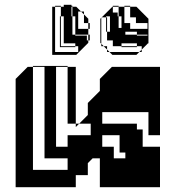

<svg xmlns="http://www.w3.org/2000/svg" viewBox="-20 -778 703 798"><path d="M213 -168V-216H165V-168ZM213 -216H165V-360H117V-72H261V-120H165V-168H261V-216H357V-264H309L345 -300V-350L395 -400V-450L445 -500H645V-216H597V-312H405V-264H549V-240H573V-168H645V-120H501V-144H477V-216H405V-168H453V-120H645V0H395V-120H365L345 -100V-50H295V0H45V-450L95 -500H117V-360H165V-500H117V-504H261V-500H295V-264H309L295 -250V-264H261V-500H213ZM281 -730V-750H277V-730ZM233 -706H229V-710H233ZM549 -646H501V-634H549V-630H593V-634H549ZM569 -562H559L569 -572V-586H549V-598H485V-586H549V-582H485V-586H449V-610H425V-646H421V-658H425V-646H437V-710H421V-706H425V-682H421V-706H403L447 -750H449V-726H469V-710H473V-662H485V-710H473V-750H449V-754H473V-750H497V-682H521V-658H593V-682H545V-706H521V-750H497V-754H521V-750H547L597 -700V-598H595L569 -572ZM293 -582H229V-586H293ZM293 -646V-710H281V-730H277V-710H281V-646ZM233 -682H229V-706H233ZM425 -658V-682H421V-658ZM233 -658H229V-682H233ZM233 -610V-634H229V-610ZM233 -610V-586H229V-610ZM447 -550 435 -562H425V-572L411 -586H401V-596L397 -600V-700L401 -704V-706H403L401 -704V-596L411 -586H425V-572L435 -562H559L547 -550ZM197 -550V-750H209V-562H305V-586H293V-598H245V-646H233V-634H229V-658H233V-646H245V-710H233V-750H209V-754H233V-750H245V-758H277V-754H281V-750H297L317 -730H329V-718L347 -700V-682H353V-658H347V-682H329V-718L317 -730H305V-658H347V-634H353V-610H347V-634H293V-646H281V-634H293V-630H341V-610H347V-600L297 -550Z"/></svg>

Font: Rubik Broken Fax
Style: Regular
Weight: 400
Designer: Hubert and Fischer, NaN
Foundry: Hubert and Fischer, NaN
Version: Version 2.201